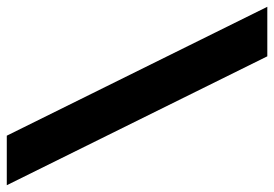

<svg xmlns="http://www.w3.org/2000/svg" viewBox="-161 -624 808 566"><g transform="rotate(-90 243.0 -341.0)"><path d="M-20 -725H126L506 43H360Z"/></g></svg>

Font: Sarabun ExtraBold
Style: Regular
Weight: 800
Version: Version 1.000; ttfautohint (v1.6)